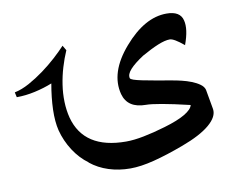

<svg xmlns="http://www.w3.org/2000/svg" viewBox="-138 -465 955 757"><g transform="rotate(-10 339.5 -86.5)"><path d="M635.7 -336.9Q645 -301.3 622.6 -240.2Q583.5 -272.9 566.9 -272.9Q547.9 -272.9 518.8 -261Q489.7 -249 452.6 -228Q416 -204.1 398.7 -184.8Q381.3 -165.5 385.3 -149.9Q386.7 -145.5 398.2 -141.6Q409.7 -137.7 430.7 -133.3Q451.7 -128.9 481 -123.8Q510.3 -118.7 546.9 -112.3Q564.5 -109.4 585 -104.5Q605.5 -99.6 624 -92.3Q642.6 -85 656.2 -75.2Q669.9 -65.4 673.3 -52.7L687.5 27.3Q691.9 58.1 654.8 89.6Q617.7 121.1 542.5 148.9Q475.6 173.8 421.9 187.5Q368.2 201.2 326.7 201.2Q280.8 201.2 240.2 188.2Q199.7 175.3 167.5 149.4H168.5Q133.8 124 109.1 85.7Q84.5 47.4 73.2 3.9Q64.5 -31.7 65.9 -80.1Q67.4 -128.4 77.1 -183.1Q44.4 -169.9 6.8 -161.6Q-30.8 -153.3 -66.4 -153.3L-70.8 -173.3Q-42.5 -179.2 -11.7 -196Q19 -212.9 48.3 -234.4Q77.6 -255.9 103.3 -279.3Q128.9 -302.7 146.5 -321.8L158.2 -301.8Q145 -271.5 135 -238Q125 -204.6 119.9 -170.4Q114.7 -136.2 115.7 -102.5Q116.7 -68.8 124.5 -38.1Q159.7 93.8 328.6 93.8Q359.4 93.8 399.4 85.9Q439.5 78.1 486.8 64Q541.5 47.9 570.6 30.5Q599.6 13.2 603.5 -3.9Q535.6 -20 492.7 -27.6Q449.7 -35.2 430.2 -35.2Q356.9 -35.2 340.8 -93.8Q317.4 -183.1 400.9 -279.3Q483.9 -375.5 571.8 -375.5Q626.5 -375.5 635.7 -336.9Z"/></g></svg>

Font: XB Khoramshahr
Style: Oblique
Weight: 400
Italic angle: 12°
Designer: Behnam
Foundry: Irmug
Version: Version 8.005 2009